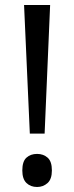

<svg xmlns="http://www.w3.org/2000/svg" viewBox="-20 -734 297 766"><path d="M158 -201H99L76 -714H180ZM69 -54Q69 -90 85.5 -105Q102 -120 128 -120Q153 -120 170 -105Q187 -90 187 -54Q187 -19 169.5 -3.5Q152 12 128 12Q102 12 85.5 -4Q69 -20 69 -54Z"/></svg>

Font: Noto Sans SemiCondensed
Style: Regular
Weight: 400
Width: 4
Version: Version 2.013